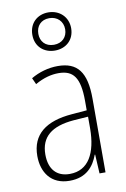

<svg xmlns="http://www.w3.org/2000/svg" viewBox="-90 -852 600 916"><g transform="rotate(-10 210.0 -394.5)"><path d="M211 -614C265 -614 305 -650 305 -706C305 -761 264 -799 210 -799C157 -799 117 -763 117 -706C117 -649 158 -614 211 -614ZM211 -642C169 -642 146 -670 146 -706C146 -744 170 -771 210 -771C249 -771 276 -744 276 -706C276 -668 250 -642 211 -642ZM210 -539C165 -539 119 -526 80 -503L94 -472C136 -496 174 -505 208 -505C279 -505 310 -466 310 -353V-307L237 -301C111 -291 40 -238 40 -133C40 -54 82 10 172 10C254 10 291 -38 311 -92H313L318 0H347V-357C347 -486 305 -539 210 -539ZM240 -271 311 -276V-218C310 -101 270 -22 178 -22C115 -22 79 -62 79 -133C79 -219 133 -262 240 -271Z"/></g></svg>

Font: Noto Sans Ethiopic Condensed ExtraLight
Style: Regular
Weight: 200
Width: 3
Designer: Monotype Design Team
Foundry: Monotype Imaging Inc.
Version: Version 2.102